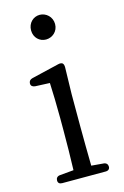

<svg xmlns="http://www.w3.org/2000/svg" viewBox="-119 -822 569 880"><g transform="rotate(-15 165.5 -382.0)"><path d="M43 -14C43 -2 50 4 63 4H269C282 4 289 -3 289 -14C289 -25 282 -33 270 -34L212 -39C211 -95 210 -175 210 -228V-379L213 -505C213 -515 211 -521 207 -525C203 -528 196 -530 185 -527L55 -496C44 -493 38 -486 38 -475C38 -464 46 -458 58 -457L127 -454C129 -405 131 -352 131 -287V-228C131 -175 130 -95 128 -40L62 -34C50 -33 43 -25 43 -14ZM106 -709C106 -674 132 -651 162 -651C192 -651 220 -674 220 -709C220 -744 192 -768 162 -768C132 -768 106 -744 106 -709Z"/></g></svg>

Font: 寒蝉锦书宋
Style: Regular
Weight: 400
Designer: 寒蝉锦书宋{Warren} 思源宋体{Ryoko NISHIZUKA 西塚涼子 (kana & ideographs); Frank Grießhammer (Latin, Greek & Cyrillic); Wenlong ZHANG 
Foundry: Adobe & ChillType
Version: Version 2.000;Glyphs 3.1.1 (3135)